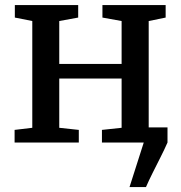

<svg xmlns="http://www.w3.org/2000/svg" viewBox="-20 -576 731 776"><path d="M503.5 180 561 0 544 -61H657V0Q644 29.5 628 61Q612 92.5 596.8 123Q581.5 153.5 570 180ZM39 0V-51L110.5 -59.5V-491L40 -505V-555.5H296V-505L219.5 -491V-317.5H471.5V-491L394 -505V-555.5H649.5V-505L581 -491V-59.5L652.5 -51V0H392V-51L471.5 -59.5V-258.5H219.5V-59.5L298.5 -51V0Z"/></svg>

Font: Merriweather Medium
Style: Regular
Weight: 500
Version: Version 2.100